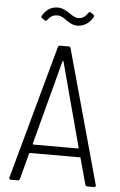

<svg xmlns="http://www.w3.org/2000/svg" viewBox="-60 -933 609 975"><g transform="rotate(5 245.0 -446.0)"><path d="M197 -852C216 -852 227 -843 244 -831C260 -820 278 -809 301 -809C326 -809 360 -822 380 -859C383 -864 382 -869 377 -872L365 -881C360 -885 355 -884 351 -878C335 -854 320 -848 302 -848C285 -848 270 -859 254 -870C236 -881 219 -892 195 -892C165 -892 138 -879 118 -845C114 -840 115 -834 120 -831L133 -822C138 -818 143 -819 147 -825C163 -846 177 -852 197 -852ZM423 0H456C462 0 466 -3 466 -8C466 -9 465 -10 465 -11L277 -692C276 -697 272 -700 266 -700H223C217 -700 213 -696 212 -691L25 -11C23 -4 27 0 34 0H68C74 0 78 -4 79 -9L114 -141C115 -144 117 -144 119 -144H371C373 -144 375 -144 376 -141L412 -9C413 -4 417 0 423 0ZM128 -192 242 -622C243 -625 246 -625 247 -622L362 -192C363 -190 360 -188 358 -188H132C130 -188 127 -190 128 -192Z"/></g></svg>

Font: Barlow Semi Condensed Light
Style: Regular
Weight: 300
Width: 4
Designer: Jeremy Tribby
Foundry: Tribby Type
Version: Version 1.422;hotconv 1.0.109;makeotfexe 2.5.65596